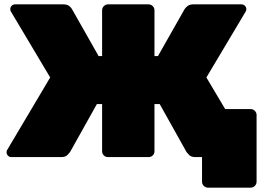

<svg xmlns="http://www.w3.org/2000/svg" viewBox="-20 -720 1216 880"><path d="M933 140Q922 140 914 132Q906 124 906 113V0H884L834 -220H1129Q1140 -220 1148 -212Q1156 -204 1156 -193V113Q1156 124 1148 132Q1140 140 1129 140ZM32 0Q23 0 16.5 -6.5Q10 -13 10 -22Q10 -29 13 -33L210 -365L30 -667Q27 -672 27 -678Q27 -687 33.5 -693.5Q40 -700 49 -700H270Q287 -700 296.5 -693Q306 -686 310 -678L432 -463H448V-673Q448 -684 456 -692Q464 -700 475 -700H661Q672 -700 680 -692Q688 -684 688 -673V-463H704L826 -678Q831 -686 840.5 -693Q850 -700 866 -700H1087Q1096 -700 1102.5 -693.5Q1109 -687 1109 -678Q1109 -672 1106 -667L926 -365L1123 -33Q1126 -29 1126 -22Q1126 -13 1119.5 -6.5Q1113 0 1104 0H876Q856 0 847 -9.5Q838 -19 835 -23L712 -243H688V-27Q688 -15 680 -7.5Q672 0 661 0H475Q464 0 456 -7.5Q448 -15 448 -27V-243H424L301 -23Q298 -19 289 -9.5Q280 0 260 0Z"/></svg>

Font: Rubik Black
Style: Regular
Weight: 900
Designer: Hubert and Fischer
Foundry: Hubert and Fischer
Version: Version 2.300;gftools[0.9.30]